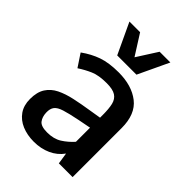

<svg xmlns="http://www.w3.org/2000/svg" viewBox="-215 -814 920 920"><g transform="rotate(45 245.0 -354.5)"><path d="M189.5 11.7Q144.5 11.7 108.6 -3.4Q72.8 -18.6 52.2 -48.1Q31.7 -77.6 31.7 -120.6Q31.7 -167.5 50.3 -196.3Q68.8 -225.1 101.8 -241.5Q134.8 -257.8 178.7 -267.3Q222.7 -276.9 273.4 -284.7L332.5 -294.4V-313Q332.5 -355 326.2 -381.6Q319.8 -408.2 299.8 -421.1Q279.8 -434.1 238.3 -434.1Q184.6 -434.1 152.1 -419.9Q119.6 -405.8 88.4 -385.3Q88.4 -385.3 82 -395Q75.7 -404.8 67.1 -417.5Q58.6 -430.2 52.2 -439.9Q45.9 -449.7 45.9 -449.7Q87.9 -480 132.3 -495.6Q176.8 -511.2 242.2 -511.2Q331.5 -511.2 386.2 -468.5Q440.9 -425.8 440.9 -332.5V0H347.7L338.9 -57.6Q314.5 -23.4 275.6 -5.9Q236.8 11.7 189.5 11.7ZM203.1 -64.9Q247.6 -64.9 277.6 -84Q307.6 -103 332.5 -130.9V-226.6L267.1 -213.9Q213.4 -203.1 183.8 -193.8Q154.3 -184.6 143.1 -169.9Q131.8 -155.3 132.8 -128.9Q133.8 -101.1 147.5 -83Q161.1 -64.9 203.1 -64.9ZM179.7 -563.5 106.4 -719.7H178.7L244.6 -615.7L311 -719.7H383.8L310.1 -563.5Z"/></g></svg>

Font: Pontano Sans
Style: Bold
Weight: 700
Designer: Vernon Adams
Foundry: Vernon Adams
Version: Version 2.001